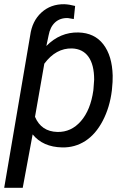

<svg xmlns="http://www.w3.org/2000/svg" viewBox="-40 -693 609 916"><path d="M493.7 -261.7Q483.9 -181.2 450.2 -116.7Q416.5 -52.2 366.7 -20.3Q316.9 11.7 256.3 10.3Q164.6 8.3 115.7 -51.8L68.4 203.1H-20L104 -523.9Q113.3 -592.8 157.7 -633.3Q202.1 -673.8 267.1 -672.9Q291 -671.9 318.4 -664.6L312 -602.1L283.7 -606.9Q246.6 -607.9 222.9 -586.2Q199.2 -564.5 191.9 -524.4L181.2 -473.6Q246.6 -540 334 -538.1Q411.1 -536.1 453.1 -481.4Q495.1 -426.8 497.6 -332.5Q498 -301.3 494.6 -272ZM406.2 -272 409.2 -313Q409.2 -384.3 382.1 -422.1Q355 -460 303.7 -461.9Q227.1 -463.9 171.4 -389.2L127 -135.7Q156.7 -65.4 233.9 -63.5Q299.8 -62 345.9 -115Q392.1 -168 405.3 -261.7Z"/></svg>

Font: Roboto
Style: Italic
Weight: 400
Italic angle: -12°
Designer: Google
Version: Version 2.134; 2016; ttfautohint (v1.6)